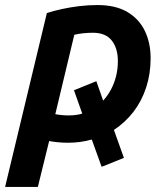

<svg xmlns="http://www.w3.org/2000/svg" viewBox="-48 -556 652 761"><path d="M-27.8 185 137.8 -504.5Q165 -513 197.2 -520.1Q229.5 -527.2 265.4 -531.6Q301.2 -536 338.2 -536Q410.2 -536 456.9 -508.4Q503.5 -480.8 526.2 -433.2Q549 -385.8 549 -325Q549 -263.5 531.5 -209.8Q514 -156 481.4 -113.4Q448.8 -70.8 403.5 -41L443.2 69.8L354.8 105.2L315.8 -3Q294 3.2 270.4 6.5Q246.8 9.8 221 9.8Q203.5 9.8 183.6 8Q163.8 6.2 146.8 3L102 185ZM223.5 -98.5Q239.5 -98.5 253.1 -100.4Q266.8 -102.2 278 -105.8L245.2 -198.2L333.8 -234.2L360.8 -157.2Q379.2 -177.2 392.2 -201.8Q405.2 -226.2 412.2 -254.6Q419.2 -283 419.2 -314.2Q419.2 -364.2 395.1 -395.2Q371 -426.2 319.8 -426.2Q302.2 -426.2 282.6 -424.2Q263 -422.2 246.5 -418.2L171.2 -103.5Q183.5 -101 197.4 -99.8Q211.2 -98.5 223.5 -98.5Z"/></svg>

Font: Ubuntu Sans
Style: Italic
Weight: 400
Italic angle: -13.5°
Designer: Dalton Maag Ltd
Foundry: Dalton Maag Ltd
Version: Version 1.006